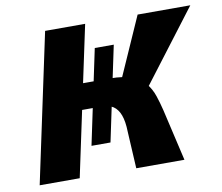

<svg xmlns="http://www.w3.org/2000/svg" viewBox="-74 -747 966 836"><g transform="rotate(-10 409.0 -329.0)"><path d="M463 0 454 -163Q453 -209 442.5 -237Q432 -265 412.5 -278Q393 -291 363 -291H255L279 -405H418Q479 -405 516.5 -390Q554 -375 574 -350Q594 -325 604.5 -293.5Q615 -262 623 -229L676 0ZM36 0 176 -658H353L213 0ZM437 -324 585 -658H818L564 -324ZM372 -130H288L376 -547H460Z"/></g></svg>

Font: Ysabeau Black
Style: Italic
Weight: 900
Italic angle: -12°
Version: Version 2.000;gftools[0.9.27.dev2+g8671c4b]